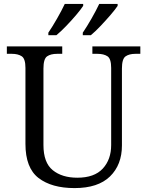

<svg xmlns="http://www.w3.org/2000/svg" viewBox="-20 -951 753 981"><path d="M361 10Q244 10 177 -41.5Q110 -93 110 -216V-604Q110 -651 91 -663.5Q72 -676 41 -676H15V-714H298V-676H272Q239 -676 220.5 -663Q202 -650 202 -601V-210Q202 -120 249.5 -81.5Q297 -43 375 -43Q462 -43 505 -89.5Q548 -136 548 -210V-604Q548 -651 529 -663.5Q510 -676 478 -676H452V-714H697V-676H672Q640 -676 621.5 -663Q603 -650 603 -601V-208Q603 -109 542 -49.5Q481 10 361 10ZM403 -784Q424 -815 447.5 -856Q471 -897 487 -931H581V-921Q570 -904 545.5 -875.5Q521 -847 493.5 -818Q466 -789 444 -771H403ZM227 -784Q248 -815 271.5 -856Q295 -897 311 -931H405V-921Q394 -904 370 -875.5Q346 -847 318 -818Q290 -789 268 -771H227Z"/></svg>

Font: Noto Serif Hentaigana
Style: Regular
Weight: 400
Designer: Kazuhiro Yamada
Foundry: nipponia
Version: Version 1.000; ttfautohint (v1.8.4.7-5d5b)